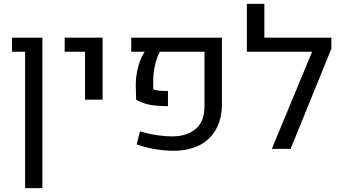

<svg xmlns="http://www.w3.org/2000/svg" viewBox="-20 -770 1770 993"><path d="M109.9 -502.4H42V-575.2H199.2V203.1H109.9Z M419.9 -502.4H314.5V-575.2H510.7V-254.4H419.9Z M686.5 -22.9 704.1 -90.8Q747.1 -77.6 791.3 -71Q835.4 -64.5 870.6 -64.5Q950.7 -65.4 994.1 -105Q1037.6 -144.5 1037.6 -218.3V-502.4H807.1Q791.5 -475.6 782 -434.3Q772.5 -393.1 772.5 -352.1V-308.1Q783.2 -303.2 801.3 -301.3Q819.3 -299.3 848.6 -299.3V-221.2Q788.1 -221.2 753.4 -228.3Q718.8 -235.4 684.1 -253.9L682.1 -328.1Q682.1 -377.4 694.6 -424.6Q707 -471.7 728.5 -502.4H658.7V-575.2H1127.9V-235.4Q1127.9 -154.3 1096.2 -99.4Q1064.5 -44.4 1008.1 -17.3Q951.7 9.8 877 9.8Q833.5 9.8 783.2 1.5Q732.9 -6.8 686.5 -22.9Z M1693.8 -518.1 1482.9 0H1385.7L1594.2 -502.4H1256.8V-750H1347.2V-575.2H1693.8Z"/></svg>

Font: Heebo
Style: Regular
Weight: 400
Designer: Oded Ezer
Foundry: Meir Sadan
Version: Version 2.001; ttfautohint (v1.5.14-ce02) -l 8 -r 50 -G 200 